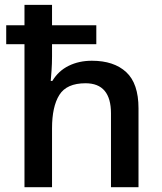

<svg xmlns="http://www.w3.org/2000/svg" viewBox="-20 -780 675 800"><path d="M196.8 -759.8V-674.8H381.3V-595.7H196.8V-544.9Q196.8 -514.6 194.8 -486.6Q192.9 -458.5 191.4 -442.9H198.2Q223.6 -484.9 266.4 -505.9Q309.1 -526.9 362.8 -526.9Q454.6 -526.9 505.9 -479.5Q557.1 -432.1 557.1 -328.6V0H442.4V-307.6Q442.4 -433.1 336.4 -433.1Q257.8 -433.1 227.3 -384.5Q196.8 -335.9 196.8 -245.1V0H82V-595.7H5.9V-674.8H82V-759.8Z"/></svg>

Font: Open Sans SemiBold
Style: Regular
Weight: 600
Designer: Monotype Design Team
Foundry: Monotype Imaging Inc.
Version: Version 3.003; ttfautohint (v1.8.4)